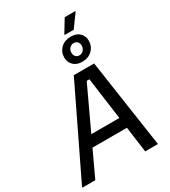

<svg xmlns="http://www.w3.org/2000/svg" viewBox="-264 -1113 1085 1227"><g transform="rotate(-30 278.0 -500.0)"><path d="M-28.3 0V-5L283.3 -650H433.3L528.3 -5V0H435L356.7 -577.5H336.7L66.7 0ZM132.5 -189.2 171.7 -267.5H411.7L424.2 -189.2ZM361.7 -901.7V-906.7L418.3 -1000H495.8V-995L428.3 -901.7ZM374.2 -696.7Q333.3 -696.7 310 -720Q286.7 -743.3 286.7 -777.5Q286.7 -818.3 315 -845.8Q343.3 -873.3 389.2 -873.3Q430.8 -873.3 453.8 -850.4Q476.7 -827.5 476.7 -793.3Q476.7 -752.5 448.3 -724.6Q420 -696.7 374.2 -696.7ZM378.3 -741.7Q397.5 -741.7 409.6 -755.8Q421.7 -770 421.7 -789.2Q421.7 -805.8 411.7 -817.1Q401.7 -828.3 385 -828.3Q365.8 -828.3 353.8 -814.6Q341.7 -800.8 341.7 -781.7Q341.7 -765 351.2 -753.3Q360.8 -741.7 378.3 -741.7Z"/></g></svg>

Font: Familjen Grotesk
Style: Italic
Weight: 400
Italic angle: -9.46201°
Designer: Anders Wikstroem, Jonas Baeckman, Matilda Gysing, Kristian Moeller
Foundry: Familjen STHLM AB
Version: Version 2.000